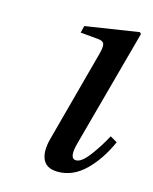

<svg xmlns="http://www.w3.org/2000/svg" viewBox="-85 -561 505 632"><g transform="rotate(15 167.0 -245.0)"><path d="M120 -86 204 -399Q211 -425 207 -434.5Q203 -444 183 -445L126 -450L132 -474L314 -502L319 -497L210 -95Q195 -40 220 -40Q239 -40 265 -75Q291 -110 310 -146L334 -132Q306 -69 264.5 -28.5Q223 12 172 12Q133 12 120.5 -14.5Q108 -41 120 -86Z"/></g></svg>

Font: Lingua Franca
Style: Italic
Weight: 400
Italic angle: -13°
Version: Version 1.19